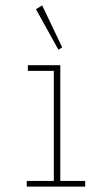

<svg xmlns="http://www.w3.org/2000/svg" viewBox="-20 -690 415 710"><path d="M79 0V-21H179V-428H83V-449H203V-21H295V0ZM196 -506 113 -656 136 -670 210 -515Z"/></svg>

Font: Inconsolata Condensed ExtraLight
Style: Regular
Weight: 200
Width: 3
Monospace: yes
Designer: Raph Levien, Cyreal, Brenton Simpson
Foundry: Raph Levien, Cyreal, Google
Version: Version 3.100; ttfautohint (v1.8.4.7-5d5b)